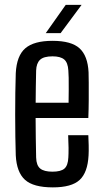

<svg xmlns="http://www.w3.org/2000/svg" viewBox="-20 -779 431 806"><path d="M201.8 7.6Q120.2 7.6 85 -24.1Q49.9 -55.8 46.2 -126.7Q45.1 -161.7 44.4 -205.8Q43.7 -250 43.7 -297.2Q43.7 -344.4 44.3 -389.7Q44.8 -435 46.2 -472.1Q50.1 -545.3 86.3 -576.4Q122.6 -607.6 200.6 -607.6Q279.6 -607.6 314 -576.1Q348.4 -544.5 351.8 -475.7Q352.3 -464.1 352.5 -432.3Q352.8 -400.4 352.5 -360.2Q352.3 -320.1 350.8 -283.7H129.5Q129.5 -243.2 130.2 -201.8Q131 -160.5 131.7 -117.6Q132.7 -84.5 148.9 -71.4Q165.1 -58.3 200.2 -58.3Q235.7 -58.3 250.6 -71.4Q265.4 -84.5 266.9 -117.8Q267.9 -132.8 267.8 -158.3Q267.6 -183.7 266.1 -211.5H350.8Q351.8 -195.6 352.3 -169.2Q352.8 -142.8 351.8 -126.7Q348 -54.7 314.3 -23.6Q280.5 7.6 201.8 7.6ZM129.7 -347.8H267.9Q268.3 -375.1 268.5 -402.9Q268.7 -430.8 268.3 -452.6Q267.8 -474.3 266.9 -483.2Q265 -516.3 249.4 -529.4Q233.7 -542.5 200.6 -542.5Q163.1 -542.5 147.9 -527.8Q132.7 -513.2 131.7 -483.2Q131.2 -450.1 130.4 -416Q129.7 -382 129.7 -347.8ZM172.1 -640 256 -758.7H322.6L234.5 -640Z"/></svg>

Font: Big Shoulders Text SC Thin
Style: Regular
Weight: 100
Designer: Patric King
Foundry: XO Type Co
Version: Version 2.002